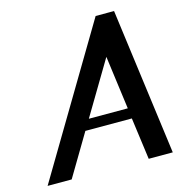

<svg xmlns="http://www.w3.org/2000/svg" viewBox="-104 -793 832 886"><g transform="rotate(-15 311.5 -350.0)"><path d="M520 -700H432L15 0H130L249 -200H471L498 0H613ZM431 -505 465 -250H279Z"/></g></svg>

Font: Pfennig
Style: BoldItalic
Weight: 700
Italic angle: -13°
Version: Version 20100423